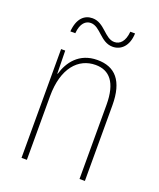

<svg xmlns="http://www.w3.org/2000/svg" viewBox="-133 -792 724 874"><g transform="rotate(20 229.0 -354.5)"><path d="M89 -617H113C117 -667 140 -685 164 -685C211 -685 234 -617 293 -617C333 -617 367 -647 369 -709H346C342 -661 320 -640 293 -640C246 -640 223 -708 164 -708C125 -708 94 -681 89 -617ZM250 -537C161 -537 118 -475 101 -416H99L97 -527H77V0H103V-308C103 -445 167 -513 250 -513C317 -513 358 -468 358 -359V0H384V-366C384 -485 336 -537 250 -537Z"/></g></svg>

Font: Noto Sans Lao UI Cond Thin
Style: Regular
Weight: 100
Width: 3
Designer: Monotype Design Team
Foundry: Monotype Imaging Inc.
Version: Version 2.000